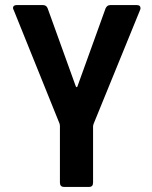

<svg xmlns="http://www.w3.org/2000/svg" viewBox="-20 -532 595 753"><path d="M215 184V-38L214 -46L34 -492Q31 -497 31 -501Q31 -506 34.5 -509Q38 -512 45 -512H149Q162 -512 167 -499L277 -194Q279 -190 281 -190Q283 -190 284 -194L394 -499Q400 -512 412 -512H517Q531 -512 531 -500Q531 -495 529 -492L347 -46L345 -38V184Q345 201 330 201H231Q215 201 215 184Z"/></svg>

Font: Barlow
Style: Bold
Weight: 700
Designer: Jeremy Tribby
Foundry: Jeremy Tribby
Version: Version 1.101 August 23, 2024